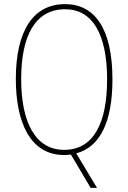

<svg xmlns="http://www.w3.org/2000/svg" viewBox="-20 -744 624 934"><path d="M527 -358C527 -607 439 -724 297 -724C141 -724 57 -594 57 -359C57 -150 127 10 291 10C302 10 312 10 325 8L421 170H452L351 2C467 -29 527 -151 527 -358ZM83 -359C83 -568 150 -699 297 -699C429 -699 501 -579 501 -358C501 -143 434 -15 292 -15C154 -15 83 -146 83 -359Z"/></svg>

Font: Noto Sans Ethiopic Condensed Thin
Style: Regular
Weight: 100
Width: 3
Designer: Monotype Design Team
Foundry: Monotype Imaging Inc.
Version: Version 2.102